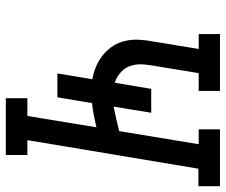

<svg xmlns="http://www.w3.org/2000/svg" viewBox="-78 -697 775 659"><g transform="rotate(90 309.5 -367.5)"><path d="M317 0V-74H378L417 -311Q396 -306 375.5 -302Q355 -298 334 -296L314 -177H232L252 -297Q228 -301 206.5 -310.5Q185 -320 167.5 -334.5Q150 -349 137.5 -368.5Q125 -388 120 -411.5Q115 -435 116.5 -459.5Q118 -484 123 -509L148 -662H97V-735H292V-662H231L204 -497Q202 -484 201 -470.5Q200 -457 202 -444.5Q204 -432 209 -420.5Q214 -409 222.5 -400Q231 -391 242 -384Q253 -377 264 -374L285 -499H367L346 -370Q367 -374 388 -379Q409 -384 430 -389L475 -662H424V-735H619V-661H559L461 -74H512V0Z"/></g></svg>

Font: Iosevka Slab Extended
Style: Italic
Weight: 400
Width: 7
Italic angle: -9°
Monospace: yes
Designer: Belleve Invis
Foundry: Belleve Invis
Version: Version 11.1.0; ttfautohint (v1.8.3)